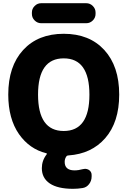

<svg xmlns="http://www.w3.org/2000/svg" viewBox="-20 -974 785 1190"><path d="M215.8 -387.7Q215.8 -162.1 375 -162.1Q534.2 -162.1 534.2 -387.2Q534.2 -612.3 375 -612.3Q215.8 -612.3 215.8 -387.7ZM235.4 -830.1Q211.9 -830.1 194.8 -847.2Q177.7 -864.3 177.7 -887.7V-896.5Q177.7 -919.9 194.8 -937Q211.9 -954.1 235.4 -954.1H514.6Q538.1 -954.1 555.2 -937Q572.3 -919.9 572.3 -896.5V-887.7Q572.3 -864.3 555.2 -847.2Q538.1 -830.1 514.6 -830.1ZM432.6 196.3Q337.9 196.3 288.6 163.1Q239.3 129.9 239.3 68.4Q239.3 21.5 268.6 -16.6Q273.4 -22.5 266.6 -24.4Q163.1 -49.8 97.7 -142.6Q31.2 -238.3 31.2 -387.7Q31.2 -563.5 123.5 -664.1Q215.8 -764.6 375 -764.6Q534.2 -764.6 626.5 -664.1Q718.8 -563.5 718.8 -387.7Q718.8 -216.8 631.8 -117.2Q546.9 -20.5 404.3 -10.7Q395.5 -10.7 391.6 -4.9Q380.9 9.8 380.9 29.3Q380.9 81.1 440.4 82Q466.8 82 494.1 74.2Q501 72.3 507.8 72.3Q519.5 72.3 531.2 79.1Q547.9 90.8 547.9 110.4V120.1Q547.9 146.5 532.2 167Q516.6 187.5 492.2 191.4Q461.9 196.3 432.6 196.3Z"/></svg>

Font: Gen Jyuu Gothic Heavy
Style: Bold
Weight: 900
Designer: [Source Han Sans]
Ryoko NISHIZUKA  (kana & ideographs); Paul D. Hunt (Latin, Greek & Cyrillic); Wenlong ZHANG  (bopomofo
Version: Version 1.002.20150607